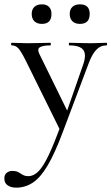

<svg xmlns="http://www.w3.org/2000/svg" viewBox="-56 -583 513 884"><path d="M434 -386Q437 -386 437 -380Q437 -374 434 -374Q406 -374 386.5 -353Q367 -332 351 -288L232 28Q196 124 163 179.5Q130 235 95 258Q60 281 18 281Q-5 281 -20.5 270.5Q-36 260 -36 239Q-36 221 -25 212.5Q-14 204 0 204Q19 204 29 210Q39 216 49 222Q59 228 75 228Q99 228 121 206Q143 184 168 131.5Q193 79 226 -12L225 25L63 -303Q41 -347 28.5 -360.5Q16 -374 -2 -374Q-5 -374 -5 -380Q-5 -386 -2 -386Q15 -386 34 -385Q53 -384 70 -384Q104 -384 129.5 -385Q155 -386 176 -386Q178 -386 178 -380Q178 -374 176 -374Q143 -374 128.5 -366Q114 -358 125 -335L260 -60L232 -13L327 -286Q343 -332 327.5 -353Q312 -374 263 -374Q261 -374 261 -380Q261 -386 263 -386Q287 -386 308.5 -385Q330 -384 364 -384Q386 -384 400.5 -385Q415 -386 434 -386ZM137 -473Q115 -473 102.5 -485Q90 -497 90 -519Q90 -540 102.5 -551.5Q115 -563 137 -563Q158 -563 169.5 -551.5Q181 -540 181 -519Q181 -473 137 -473ZM312 -473Q290 -473 277.5 -485Q265 -497 265 -519Q265 -540 277.5 -551.5Q290 -563 312 -563Q357 -563 357 -519Q357 -473 312 -473Z"/></svg>

Font: Cormorant Garamond Light Medium
Style: Regular
Weight: 500
Version: Version 4.001